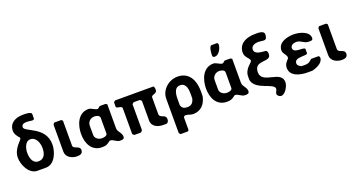

<svg xmlns="http://www.w3.org/2000/svg" viewBox="-52 -1565 4758 2558"><g transform="rotate(-20 2327.5 -286.5)"><path d="M33 -244C33 -148 99 7 220 7H340C470 7 527 -156 527 -257C527 -511 233 -535 233 -605C233 -648 274 -654 309 -654C336 -654 361 -646 387 -646C393 -646 413 -652 413 -660V-727C413 -765 303 -761 290 -761C192 -761 93 -717 93 -606C93 -556 122 -522 153 -487C153 -486 154 -481 154 -480C154 -451 33 -378 33 -244ZM173 -264C173 -322 197 -420 273 -420C356 -420 387 -321 387 -257C387 -184 365 -106 278 -106C194 -106 173 -195 173 -264Z M865 -53C865 -122 767 -95 767 -153V-500C767 -507 751 -520 744 -520H651C646 -520 631 -499 631 -493V-113C631 -32 715 7 784 7C828 7 865 -5 865 -53Z M1373 -520H1300C1282 -520 1273 -493 1254 -493C1215 -493 1182 -534 1137 -534C988 -534 933 -379 933 -253C933 -122 991 7 1137 7C1196 7 1212 -3 1260 -40H1270C1314 -40 1341 7 1394 7C1422 7 1453 7 1453 -30C1453 -88 1397 -112 1397 -167V-507C1394 -509 1377 -520 1373 -520ZM1177 -414C1203 -414 1253 -405 1253 -367V-147C1253 -110 1196 -106 1175 -106C1132 -106 1080 -137 1080 -187V-320C1080 -375 1126 -414 1177 -414Z M1846 -393V-113C1846 -24 1932 7 2003 7H2050C2076 -1 2083 -25 2083 -50C2083 -121 1990 -89 1990 -153V-387C1990 -433 2070 -406 2070 -470C2070 -479 2069 -520 2050 -520H1510L1490 -500V-440C1490 -407 1573 -427 1573 -387V-20L1596 0H1683C1690 0 1699 -8 1703 -13C1706 -17 1713 -26 1713 -27V-393L1736 -413H1823Z M2400 -534C2277 -534 2160 -436 2160 -307V173C2160 179 2175 200 2180 200H2280L2297 187V13C2297 -2 2310 -14 2324 -14C2360 -14 2390 7 2430 7C2541 7 2606 -68 2627 -173C2627 -185 2628 -238 2628 -250C2628 -394 2566 -534 2400 -534ZM2300 -167V-223C2300 -292 2298 -414 2394 -414C2481 -414 2488 -319 2488 -253C2488 -244 2487 -202 2487 -193C2475 -141 2448 -106 2392 -106C2344 -106 2313 -118 2300 -167Z M3144 -520H3071C3053 -520 3044 -493 3025 -493C2986 -493 2953 -534 2908 -534C2759 -534 2704 -379 2704 -253C2704 -122 2762 7 2908 7C2967 7 2983 -3 3031 -40H3041C3085 -40 3112 7 3165 7C3193 7 3224 7 3224 -30C3224 -88 3168 -112 3168 -167V-507C3165 -509 3148 -520 3144 -520ZM2948 -414C2974 -414 3024 -405 3024 -367V-147C3024 -110 2967 -106 2946 -106C2903 -106 2851 -137 2851 -187V-320C2851 -375 2897 -414 2948 -414ZM3051 -773H2971C2935 -773 2930 -662 2930 -645C2930 -620 2938 -613 2963 -613C3020 -613 3065 -700 3065 -750C3065 -751 3057 -773 3051 -773Z M3560 133C3560 158 3591 181 3613 181C3673 181 3728 80 3728 26C3728 -145 3427 -49 3427 -221C3427 -402 3648 -279 3648 -400C3648 -424 3648 -438 3627 -453C3581 -459 3467 -454 3467 -529C3467 -583 3526 -600 3571 -600H3574C3581 -599 3634 -594 3641 -593H3652C3688 -593 3694 -635 3694 -664C3694 -722 3595 -714 3560 -714C3447 -714 3327 -666 3327 -535C3327 -466 3394 -437 3394 -400C3394 -372 3286 -326 3286 -210C3286 -202 3287 -167 3287 -160C3322 -8 3582 -15 3582 66C3582 92 3560 108 3560 133Z M3809 -143C3809 -21 3955 7 4050 7H4116C4175 -6 4276 -46 4276 -120C4276 -131 4270 -147 4256 -147H4156C4109 -105 4099 -99 4043 -99C4037 -99 4009 -100 4003 -100C3979 -108 3949 -128 3949 -157C3949 -253 4130 -195 4130 -240V-293C4130 -337 3963 -284 3963 -370C3963 -412 4013 -427 4046 -427C4109 -427 4139 -373 4203 -373C4232 -373 4264 -368 4264 -404C4264 -502 4122 -534 4047 -534C3954 -534 3822 -501 3822 -388C3822 -337 3871 -315 3871 -273C3871 -271 3870 -262 3870 -260C3834 -221 3809 -196 3809 -143Z M4620 -53C4620 -122 4522 -95 4522 -153V-500C4522 -507 4506 -520 4499 -520H4406C4401 -520 4386 -499 4386 -493V-113C4386 -32 4470 7 4539 7C4583 7 4620 -5 4620 -53Z"/></g></svg>

Font: Asimov Print
Style: C
Weight: 500
Designer: Google
Version: Version 2.000980: 2014